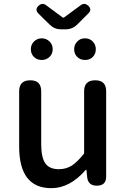

<svg xmlns="http://www.w3.org/2000/svg" viewBox="-20 -969 660 1002"><path d="M248 13Q80 13 80 -204V-493Q80 -550 138 -550Q195 -550 195 -493V-218Q195 -147 216.5 -116.5Q238 -86 287 -86Q325 -86 355 -105Q384 -124 419 -168V-493Q419 -550 477 -550Q534 -550 534 -493V-275V-47Q534 0 485 0Q440 0 435 -44L431 -83H428Q345 13 248 13ZM198 -656Q173 -656 157 -672Q141 -688 141 -712Q141 -736 157.5 -752.5Q174 -769 198 -769Q222 -769 239 -752Q255 -736 255 -712Q255 -688 238.5 -672Q222 -656 198 -656ZM424 -656Q399 -656 383 -672Q367 -688 367 -712Q367 -736 383 -752Q398 -769 424 -769Q448 -769 464 -752.5Q480 -736 480 -712Q480 -688 464.5 -672Q449 -656 424 -656ZM298 -816Q264 -816 240 -840L212 -867L179 -900Q161 -919 181 -939Q200 -956 219 -943L308 -877H313L403 -943Q422 -956 441 -939Q461 -919 442 -900L383 -841Q358 -816 323 -816Z"/></svg>

Font: GenSenRounded TW M
Style: Regular
Weight: 500
Version: Version 1.501;PS 1;hotconv 16.6.51;makeotf.lib2.5.65220